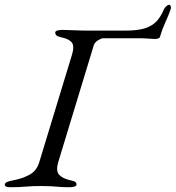

<svg xmlns="http://www.w3.org/2000/svg" viewBox="-40 -778 735 803"><path d="M4 5Q-8 5 -14 2.5Q-20 0 -20 -6Q-20 -18 16 -24Q53 -31 83 -47Q113 -63 124 -99L261 -549Q272 -585 260.5 -600Q249 -615 216 -622Q201 -625 196 -630Q191 -635 191 -642Q191 -648 200.5 -650.5Q210 -653 222 -653Q233 -653 266.5 -651.5Q300 -650 331 -650H485Q539 -650 570 -661Q601 -672 618 -692.5Q635 -713 646 -740Q648 -745 655 -751.5Q662 -758 667 -758Q672 -758 674 -751.5Q676 -745 674 -740Q665 -714 651.5 -684.5Q638 -655 629 -624Q628 -619 621 -617Q614 -615 609 -615Q608 -615 597.5 -615.5Q587 -616 574 -617Q561 -618 553 -618H391Q384 -618 370 -609.5Q356 -601 352 -588L203 -98Q193 -63 207.5 -47Q222 -31 255 -24Q270 -21 275 -17Q280 -13 280 -6Q280 0 271 2.5Q262 5 250 5Q225 5 207.5 3.5Q190 2 173.5 1Q157 0 134 0Q94 0 68 2.5Q42 5 4 5Z"/></svg>

Font: EB Garamond
Style: Italic
Weight: 400
Italic angle: -17.2°
Designer: Georg Duffner and Octavio Pardo
Foundry: Georg Duffner
Version: Version 1.001